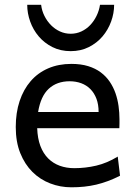

<svg xmlns="http://www.w3.org/2000/svg" viewBox="-20 -777 575 809"><path d="M136.7 -236.8Q138.2 -193.8 150.1 -162.1Q162.1 -130.4 182.9 -109.6Q203.6 -88.9 231.7 -78.6Q259.8 -68.4 293 -68.4Q340.3 -68.4 385.7 -79.1Q431.2 -89.8 476.1 -117.2L485.8 -36.6Q460 -23.4 435.1 -14.2Q410.2 -4.9 385.3 1Q360.4 6.8 334.7 9.5Q309.1 12.2 280.8 12.2Q233.9 12.2 191.4 -4.2Q148.9 -20.5 116.7 -52.5Q84.5 -84.5 65.4 -131.8Q46.4 -179.2 46.4 -241.7Q46.4 -302.2 62.7 -351.3Q79.1 -400.4 109.4 -435.3Q139.6 -470.2 183.1 -489Q226.6 -507.8 280.8 -507.8Q320.8 -507.8 351.6 -498.3Q382.3 -488.8 404.8 -471.9Q427.2 -455.1 442.4 -432.6Q457.5 -410.2 466.6 -384.3Q475.6 -358.4 479.5 -330.3Q483.4 -302.2 483.4 -274.9V-255.9Q483.4 -243.7 482.9 -236.8ZM273.4 -434.6Q219.7 -434.6 185.5 -403.1Q151.4 -371.6 140.6 -305.2H395.5Q395.5 -336.4 386.5 -360.6Q377.4 -384.8 361.1 -401.4Q344.7 -418 322.3 -426.3Q299.8 -434.6 273.4 -434.6ZM460.9 -756.8Q460.9 -721.2 448.2 -686.3Q435.5 -651.4 411.9 -623.5Q388.2 -595.7 354.2 -578.6Q320.3 -561.5 277.8 -561.5Q234.9 -561.5 200.9 -578.6Q167 -595.7 143.3 -623.5Q119.6 -651.4 107.2 -686.3Q94.7 -721.2 94.7 -756.8H153.3Q156.2 -731.9 167.2 -710Q178.2 -688 194.8 -671.1Q211.4 -654.3 232.7 -644.5Q253.9 -634.8 277.8 -634.8Q301.8 -634.8 322.8 -644.5Q343.8 -654.3 359.9 -671.1Q376 -688 386.7 -710Q397.5 -731.9 401.4 -756.8Z"/></svg>

Font: Andika Afr
Style: Regular
Weight: 400
Designer: Victor Gaultney, Annie Olsen, Julie Remington, Don Collingsworth, Eric Hays, Becca Hirsbrunner
Foundry: SIL International
Version: Version 5.000